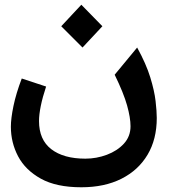

<svg xmlns="http://www.w3.org/2000/svg" viewBox="-20 -553 750 812"><path d="M324 239Q218 239 152.5 202.5Q87 166 56.5 108Q26 50 26 -17Q26 -52 37 -105Q48 -158 72 -221L175 -187Q160 -142 152.5 -105Q145 -68 145 -41Q145 38 197 78Q249 118 341 118Q388 118 432 101.5Q476 85 504 54.5Q532 24 532 -19Q532 -55 517.5 -107Q503 -159 465 -237L560 -352Q598 -283 615.5 -226Q633 -169 638 -125.5Q643 -82 643 -54Q643 36 604 101.5Q565 167 493.5 203Q422 239 324 239ZM329 -352 239 -442 324 -533 413 -442Z"/></svg>

Font: Readex Pro Medium
Style: Regular
Weight: 500
Designer: Bonnie Shaver-Troup, Thomas Jockin
Foundry: Lexend
Version: Version 1.204; ttfautohint (v1.8.4.7-5d5b)